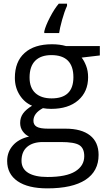

<svg xmlns="http://www.w3.org/2000/svg" viewBox="-20 -786 588 1046"><path d="M523.9 -535.2V-483.9L424.8 -472.2Q438.5 -455.1 449.2 -427.5Q460 -399.9 460 -365.2Q460 -286.6 406.2 -239.7Q352.5 -192.9 258.8 -192.9Q234.9 -192.9 213.9 -196.8Q162.1 -169.4 162.1 -127.9Q162.1 -106 180.2 -95.5Q198.2 -85 242.2 -85H336.9Q423.8 -85 470.5 -48.3Q517.1 -11.7 517.1 58.1Q517.1 147 445.8 193.6Q374.5 240.2 237.8 240.2Q132.8 240.2 75.9 201.2Q19 162.1 19 90.8Q19 42 50.3 6.3Q81.5 -29.3 138.2 -42Q117.7 -51.3 103.8 -70.8Q89.8 -90.3 89.8 -116.2Q89.8 -145.5 105.5 -167.5Q121.1 -189.5 154.8 -210Q113.3 -227.1 87.2 -268.1Q61 -309.1 61 -361.8Q61 -449.7 113.8 -497.3Q166.5 -544.9 263.2 -544.9Q305.2 -544.9 338.9 -535.2ZM97.2 89.8Q97.2 133.3 133.8 155.8Q170.4 178.2 238.8 178.2Q340.8 178.2 389.9 147.7Q439 117.2 439 64.9Q439 21.5 412.1 4.6Q385.3 -12.2 311 -12.2H213.9Q158.7 -12.2 127.9 14.2Q97.2 40.5 97.2 89.8ZM141.1 -363.8Q141.1 -307.6 172.9 -278.8Q204.6 -250 261.2 -250Q379.9 -250 379.9 -365.2Q379.9 -485.8 259.8 -485.8Q202.6 -485.8 171.9 -455.1Q141.1 -424.3 141.1 -363.8ZM345.2 -753.9Q331.1 -724.1 318.1 -677Q305.2 -629.9 302.2 -606H221.2V-615.2Q228 -645 252.2 -691.7Q276.4 -738.3 300.3 -766.1H345.2Z"/></svg>

Font: Open Sans ACDW
Style: acdw
Weight: 400
Foundry: Ascender Corporation
Version: Version 1.10